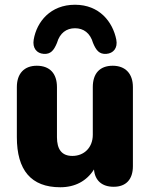

<svg xmlns="http://www.w3.org/2000/svg" viewBox="-20 -778 632 809"><path d="M234 11C296 11 345 -15 376 -64C380 -17 410 9 459 9C511 9 540 -22 540 -78V-411C540 -468 508 -501 455 -501C400 -501 371 -468 371 -411V-210C371 -157 335 -121 285 -121C240 -121 220 -149 220 -200V-411C220 -468 190 -501 135 -501C82 -501 51 -468 51 -411V-200C51 -61 111 11 234 11ZM164 -551C194 -549 207 -566 220 -597C232 -639 260 -659 296 -659C332 -659 360 -639 372 -597C385 -566 398 -549 428 -551C457 -553 477 -575 470 -611C455 -686 399 -758 296 -758C193 -758 135 -687 122 -611C116 -575 135 -553 164 -551Z"/></svg>

Font: SN Pro Heavy
Style: Regular
Weight: 800
Designer: Tobias Whetton
Foundry: Supernotes
Version: Version 1.001;Glyphs 3.2 (3249)